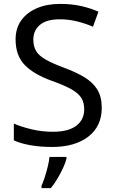

<svg xmlns="http://www.w3.org/2000/svg" viewBox="-20 -744 589 985"><path d="M502 -191Q502 -96 433 -43Q364 10 247 10Q187 10 136 1Q85 -8 51 -24V-110Q87 -94 140.5 -81Q194 -68 251 -68Q331 -68 371.5 -99Q412 -130 412 -183Q412 -218 397 -242Q382 -266 345.5 -286.5Q309 -307 244 -330Q153 -363 106.5 -411Q60 -459 60 -542Q60 -599 89 -639.5Q118 -680 169.5 -702Q221 -724 288 -724Q347 -724 396 -713Q445 -702 485 -684L457 -607Q420 -623 376.5 -634Q333 -645 286 -645Q219 -645 185 -616.5Q151 -588 151 -541Q151 -505 166 -481Q181 -457 215 -438Q249 -419 307 -397Q370 -374 413.5 -347.5Q457 -321 479.5 -284Q502 -247 502 -191ZM321 70Q317 88 304.5 115.5Q292 143 275.5 171Q259 199 241 221H193V209Q201 192 209.5 165.5Q218 139 225 110.5Q232 82 234 61H321Z"/></svg>

Font: Noto Sans Zanabazar Square
Style: Regular
Weight: 400
Version: Version 2.005; ttfautohint (v1.8.4.7-5d5b)